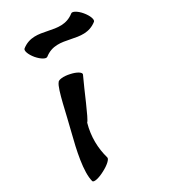

<svg xmlns="http://www.w3.org/2000/svg" viewBox="-216 -956 963 1097"><g transform="rotate(-30 265.0 -407.0)"><path d="M195 -707C303 -792 418 -662 526 -747C536 -756 525 -787 500 -817C476 -846 447 -862 437 -853C329 -768 214 -898 106 -813C95 -804 106 -773 131 -743C156 -714 184 -698 195 -707ZM178 -548C154 -520 124 -361 99 -267C72 -162 43 -33 62 37C67 49 103 41 142 20C181 0 209 -26 204 -38C184 -108 181 -186 204 -267C221 -282 281 -434 321 -518C325 -531 297 -548 258 -556C219 -565 183 -561 178 -548Z"/></g></svg>

Font: Nupuram Black Oblique
Style: Regular
Weight: 900
Designer: Santhosh Thottingal (santhosh.thottingal@gmail.com)
Foundry: SMC
Version: Version 1.000